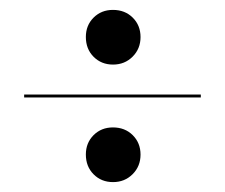

<svg xmlns="http://www.w3.org/2000/svg" viewBox="-20 -506 454 388"><path d="M385.8 -309H28.8V-315H385.8ZM153.5 -431.3Q153.5 -454.8 169.1 -470.4Q184.8 -486 208.2 -486Q232.5 -486 248.2 -470.4Q264 -454.8 264 -431.1Q264 -407.5 248 -391.5Q232 -375.5 208.4 -375.5Q184.8 -375.5 169.1 -391.3Q153.5 -407 153.5 -431.3ZM153.5 -193.8Q153.5 -217.2 169.1 -232.9Q184.8 -248.5 208.2 -248.5Q232.5 -248.5 248.2 -232.9Q264 -217.2 264 -193.6Q264 -170 248 -154Q232 -138 208.4 -138Q184.8 -138 169.1 -153.8Q153.5 -169.5 153.5 -193.8Z"/></svg>

Font: Moniqa Black
Style: Regular
Weight: 900
Designer: Rajesh Rajput
Foundry: Rajesh Rajput
Version: Version 1.000